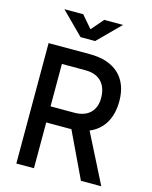

<svg xmlns="http://www.w3.org/2000/svg" viewBox="-131 -983 847 1068"><g transform="rotate(15 293.0 -449.0)"><path d="M68.4 0H169.9V-263.7H306.6H314.9L440.4 0H557.6L414.6 -282.7C490.7 -314.5 532.2 -383.8 532.2 -483.4C532.2 -617.2 450.2 -693.4 306.6 -693.4H68.4ZM169.9 -356.4V-600.6H306.6C384.3 -600.6 429.7 -554.7 429.7 -473.6C429.7 -399.4 384.3 -356.4 306.6 -356.4ZM231.4 -771.5H315.4L442.4 -898.4H334L273.4 -828.1L212.9 -898.4H104.5Z"/></g></svg>

Font: CaskaydiaCove Nerd Font
Style: Regular
Weight: 400
Designer: Aaron Bell
Foundry: Saja Typeworks
Version: Version 2111.1;Nerd Fonts 2.3.3